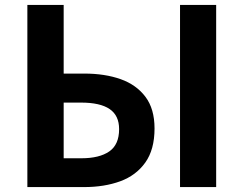

<svg xmlns="http://www.w3.org/2000/svg" viewBox="-20 -761 991 781"><path d="M91.3 0V-740.8H239V-461.7H323Q406.7 -461.7 470.7 -439Q534.7 -416.3 571.7 -367.1Q608.6 -318 608.6 -238.5Q608.6 -152.4 571 -99.8Q533.5 -47.2 469 -23.6Q404.5 0 321.7 0ZM239 -117.2H311.1Q384.1 -117.2 424.3 -144.9Q464.5 -172.6 464.5 -235.7Q464.5 -291.1 426 -317.4Q387.5 -343.7 309.2 -343.7H239ZM712.3 0V-740.8H859.3V0Z"/></svg>

Font: Noto Sans HK Thin
Style: Regular
Weight: 100
Designer: Ryoko NISHIZUKA 西塚涼子 (kana, bopomofo & ideographs); Paul D. Hunt (Latin, Greek & Cyrillic); Sandoll Communications 산돌커뮤니
Foundry: Adobe
Version: Version 2.004-H2;hotconv 1.0.118;makeotfexe 2.5.65603